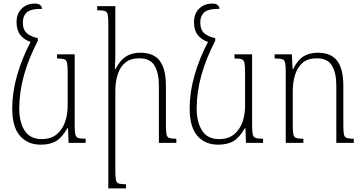

<svg xmlns="http://www.w3.org/2000/svg" viewBox="-20 -794 2012 1067"><path d="M206 10Q134 10 91 -39Q48 -88 48 -191Q48 -281 75 -375.5Q102 -470 150 -561Q114 -573 93 -599.5Q72 -626 72 -671Q72 -718 100.5 -746Q129 -774 174 -774Q194 -774 203 -766.5Q212 -759 214 -745Q150 -745 128.5 -725Q107 -705 107 -670Q107 -629 129 -609.5Q151 -590 190 -582V-567Q140 -471 113.5 -377Q87 -283 87 -191Q87 -114 117.5 -67.5Q148 -21 211 -21Q263 -21 295 -47.5Q327 -74 341.5 -116Q356 -158 356 -205V-392Q356 -428 352.5 -444.5Q349 -461 336.5 -465Q324 -469 297 -469V-492H395V-98Q395 -63 398.5 -47.5Q402 -32 415 -27.5Q428 -23 456 -23V0H361L358 -81H354Q326 -31 292.5 -10.5Q259 10 206 10Z M960 -23V0H863V-320Q863 -388 839 -429Q815 -470 754 -470Q706 -470 677 -446.5Q648 -423 634.5 -381.5Q621 -340 621 -288V157Q621 191 624.5 206.5Q628 222 640.5 226Q653 230 680 230V253H582V-664Q582 -698 578.5 -713.5Q575 -729 562 -733Q549 -737 520 -737V-760H621V-495Q621 -473 620 -452Q619 -431 618 -410H622Q647 -459 679.5 -480Q712 -501 760 -501Q834 -501 868 -456Q902 -411 902 -318V-97Q902 -62 905.5 -46.5Q909 -31 921.5 -27Q934 -23 960 -23Z M1192 10Q1120 10 1077 -39Q1034 -88 1034 -191Q1034 -281 1061 -375.5Q1088 -470 1136 -561Q1100 -573 1079 -599.5Q1058 -626 1058 -671Q1058 -718 1086.5 -746Q1115 -774 1160 -774Q1180 -774 1189 -766.5Q1198 -759 1200 -745Q1136 -745 1114.5 -725Q1093 -705 1093 -670Q1093 -629 1115 -609.5Q1137 -590 1176 -582V-567Q1126 -471 1099.5 -377Q1073 -283 1073 -191Q1073 -114 1103.5 -67.5Q1134 -21 1197 -21Q1249 -21 1281 -47.5Q1313 -74 1327.5 -116Q1342 -158 1342 -205V-392Q1342 -428 1338.5 -444.5Q1335 -461 1322.5 -465Q1310 -469 1283 -469V-492H1381V-98Q1381 -63 1384.5 -47.5Q1388 -32 1401 -27.5Q1414 -23 1442 -23V0H1347L1344 -81H1340Q1312 -31 1278.5 -10.5Q1245 10 1192 10Z M1946 -23V0H1849V-320Q1849 -388 1825 -429Q1801 -470 1740 -470Q1692 -470 1663 -446Q1634 -422 1620.5 -380.5Q1607 -339 1607 -287V-96Q1607 -62 1610.5 -46.5Q1614 -31 1626.5 -27Q1639 -23 1666 -23V0H1568V-396Q1568 -430 1564.5 -445.5Q1561 -461 1548 -465Q1535 -469 1506 -469V-492H1602L1606 -410H1609Q1633 -459 1665.5 -480Q1698 -501 1746 -501Q1820 -501 1854 -456Q1888 -411 1888 -318V-97Q1888 -62 1891.5 -46.5Q1895 -31 1907.5 -27Q1920 -23 1946 -23Z"/></svg>

Font: Noto Serif Armenian SemiCondensed ExtraLight
Style: Regular
Weight: 200
Width: 4
Designer: Monotype Design Team
Foundry: Monotype Imaging Inc.
Version: Version 2.008; ttfautohint (v1.8.4.7-5d5b)